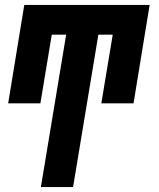

<svg xmlns="http://www.w3.org/2000/svg" viewBox="-20 -550 640 775"><path d="M145 205 247 -410H189L143 -133H13L78 -530H584L519 -133H389L435 -410H377L275 205Z"/></svg>

Font: Iosevka Slab HvExObl
Style: Regular
Weight: 900
Width: 7
Italic angle: -9°
Monospace: yes
Designer: Belleve Invis
Foundry: Belleve Invis
Version: Version 11.1.1; ttfautohint (v1.8.3)